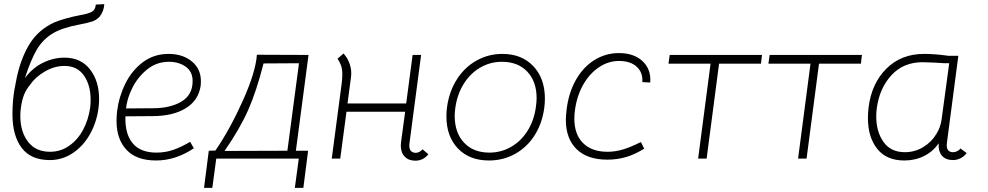

<svg xmlns="http://www.w3.org/2000/svg" viewBox="-20 -765 4763 926"><path d="M40 -215Q40 -240 41 -253Q41 -259 43 -282Q45 -305 49.5 -332Q54 -359 61 -392Q82 -488 124 -555Q166 -622 242 -657Q294 -678 367 -692Q407 -699 423.5 -708.5Q440 -718 442 -743L483 -745Q481 -710 460 -684Q445 -668 423.5 -661Q402 -654 360 -646Q279 -631 233 -603Q187 -575 158 -526.5Q129 -478 100 -388Q137 -438 187.5 -462.5Q238 -487 291 -487Q370 -487 414 -430.5Q458 -374 458 -287Q458 -266 455 -243Q446 -175 414 -118Q382 -61 331.5 -27Q281 7 220 7Q129 7 84.5 -52Q40 -111 40 -215ZM417 -285Q417 -354 385 -400.5Q353 -447 291 -447Q242 -447 196 -420Q150 -393 125 -356Q106 -333 96 -308Q86 -283 81 -247Q78 -226 78 -206Q78 -130 115 -81.5Q152 -33 221 -33Q273 -33 314.5 -62.5Q356 -92 381.5 -140.5Q407 -189 415 -247Q417 -260 417 -285Z M542 -182Q542 -206 545 -231Q554 -300 585 -362.5Q616 -425 669 -465Q722 -505 793 -505Q861 -505 905 -469Q949 -433 949 -373Q949 -360 948 -353Q938 -281 876 -243Q814 -205 715 -205L585 -204Q582 -120 619.5 -74.5Q657 -29 734 -29Q778 -29 816.5 -42.5Q855 -56 897 -81L915 -50Q827 9 733 9Q638 9 590 -42.5Q542 -94 542 -182ZM909 -374Q909 -420 875.5 -443.5Q842 -467 795 -467Q735 -467 689.5 -430Q644 -393 618 -340.5Q592 -288 588 -242L718 -243Q801 -243 855 -275Q909 -307 909 -374Z M1402 141 1421 0H1023L1004 141H964L987 -38L1019 -39Q1089 -141 1151 -279Q1213 -417 1219 -501L1468 -500L1407 -38H1466L1443 141ZM1063 -37 1366 -38 1422 -460 1251 -459Q1217 -325 1177 -234.5Q1137 -144 1063 -37Z M1954 -63Q1954 -45 1962.5 -36.5Q1971 -28 1985 -28Q2003 -28 2018 -45L2046 -21Q2021 10 1983 10Q1951 10 1932 -9.5Q1913 -29 1913 -63Q1913 -73 1914 -78L1934 -226H1651L1621 0H1580L1628 -363Q1631 -387 1631 -405Q1631 -430 1625.5 -447Q1620 -464 1608 -482L1637 -507Q1657 -485 1667 -455Q1677 -425 1673 -394L1656 -266H1939L1970 -500H2011L1955 -75Q1954 -71 1954 -63Z M2133 -204Q2133 -226 2136 -248Q2146 -323 2183 -381.5Q2220 -440 2277.5 -472.5Q2335 -505 2403 -505Q2496 -505 2552 -446Q2608 -387 2608 -289Q2608 -268 2605 -245Q2595 -170 2558.5 -112.5Q2522 -55 2464.5 -23Q2407 9 2338 9Q2244 9 2188.5 -49Q2133 -107 2133 -204ZM2565 -253Q2568 -273 2568 -292Q2568 -372 2523 -419.5Q2478 -467 2401 -467Q2344 -467 2296 -439Q2248 -411 2216.5 -360.5Q2185 -310 2176 -245Q2173 -224 2173 -206Q2173 -125 2218 -77Q2263 -29 2340 -29Q2397 -29 2445.5 -57Q2494 -85 2525.5 -136Q2557 -187 2565 -253Z M2709 -188Q2709 -203 2713 -239Q2723 -319 2758 -380.5Q2793 -442 2847 -475.5Q2901 -509 2965 -509Q3038 -509 3079.5 -469.5Q3121 -430 3116 -367L3078 -369Q3081 -416 3050.5 -443.5Q3020 -471 2965 -471Q2914 -471 2868.5 -440.5Q2823 -410 2792.5 -356Q2762 -302 2753 -234Q2750 -213 2750 -193Q2750 -117 2792 -75Q2834 -33 2910 -33Q2946 -33 2982.5 -43.5Q3019 -54 3071 -80L3087 -48Q3042 -20 2999 -7.5Q2956 5 2909 5Q2813 5 2761 -45.5Q2709 -96 2709 -188Z M3407 -458H3204L3210 -500H3655L3650 -458H3448L3388 0H3347Z M3889 -458H3686L3692 -500H4137L4132 -458H3930L3870 0H3829Z M4642 -27Q4630 -10 4612 -1.5Q4594 7 4577 7Q4541 7 4523 -14Q4505 -35 4507 -74Q4481 -35 4437.5 -13Q4394 9 4342 9Q4255 9 4210.5 -47.5Q4166 -104 4166 -195Q4166 -220 4169 -247Q4184 -364 4255.5 -434.5Q4327 -505 4436 -505Q4490 -505 4553 -496H4602L4547 -77Q4546 -73 4546 -65Q4546 -31 4577 -31Q4587 -31 4597.5 -36.5Q4608 -42 4612 -49ZM4558 -460Q4542 -459 4487 -463L4430 -465Q4337 -465 4279.5 -402.5Q4222 -340 4209 -245Q4206 -224 4206 -204Q4206 -130 4241 -80.5Q4276 -31 4344 -31Q4392 -31 4432.5 -55.5Q4473 -80 4496 -119Q4515 -148 4521 -187Z"/></svg>

Font: Bellota Light
Style: Italic
Weight: 300
Italic angle: -7.5°
Designer: Kemie Guaida
Foundry: Kemie Guaida
Version: Version 4.001